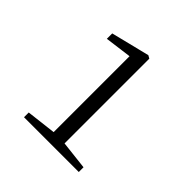

<svg xmlns="http://www.w3.org/2000/svg" viewBox="-125 -993 628 628"><g transform="rotate(45 188.5 -679.5)"><path d="M226.1 -497.1 325.2 -485.8V-463.9H71.8V-485.8L174.8 -498V-849.1L82 -836.9V-861.8L215.8 -895L226.1 -889.2Z"/></g></svg>

Font: Source Han Serif CN ExtraLight
Style: Regular
Weight: 250
Designer: Ryoko NISHIZUKA  (kana & ideographs); Frank Grießhammer (Latin, Greek & Cyrillic); Wenlong ZHANG  (bopomofo); Sandoll Co
Foundry: Adobe Systems Incorporated
Version: Version 1.001;PS 1.001;hotconv 16.6.54;makeotf.lib2.5.65590